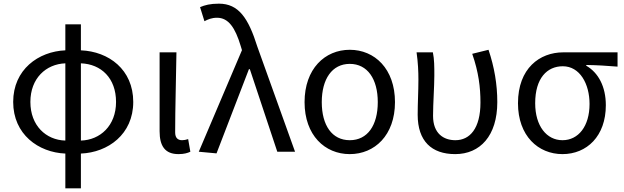

<svg xmlns="http://www.w3.org/2000/svg" viewBox="-20 -829 3407 1049"><path d="M337 -61C231 -64 146 -143 146 -272C146 -401 231 -479 337 -483ZM337 200H422V10C570 4 708 -95 708 -272C708 -449 574 -548 422 -554V-696H337V-554C190 -548 52 -449 52 -272C52 -95 190 4 337 10ZM422 -483C533 -479 614 -402 614 -272C614 -142 527 -64 422 -61Z M955 13C986 13 1005 7 1020 0L1008 -69C996 -65 985 -63 975 -63C952 -63 937 -75 937 -106C937 -237 942 -396 944 -543H852V-112C852 -32 881 13 955 13Z M1163 9 1340 -451H1345L1495 0H1592L1386 -574C1337 -730 1284 -809 1176 -809C1128 -809 1099 -801 1073 -790L1097 -713C1116 -723 1136 -732 1166 -732C1228 -732 1265 -678 1295 -578L1302 -555L1066 0Z M1891 13C2027 13 2138 -90 2138 -271C2138 -453 2027 -557 1891 -557C1755 -557 1644 -453 1644 -271C1644 -90 1755 13 1891 13ZM1891 -63C1794 -63 1738 -144 1738 -271C1738 -397 1794 -480 1891 -480C1988 -480 2044 -397 2044 -271C2044 -144 1988 -63 1891 -63Z M2467 13C2603 13 2697 -87 2697 -271C2697 -368 2681 -462 2649 -557L2560 -535C2595 -435 2605 -351 2605 -269C2605 -127 2547 -63 2468 -63C2404 -63 2346 -99 2346 -196C2346 -263 2353 -356 2353 -416C2353 -464 2353 -505 2345 -543H2256C2264 -486 2266 -438 2266 -394C2266 -330 2262 -266 2262 -202C2262 -58 2338 13 2467 13Z M3053 13C3186 13 3290 -85 3290 -254C3290 -356 3249 -432 3183 -470V-474C3243 -473 3293 -470 3354 -465V-543H3057C2929 -543 2810 -456 2810 -265C2810 -86 2921 13 3053 13ZM3053 -63C2967 -63 2904 -140 2904 -265C2904 -402 2969 -467 3055 -467C3148 -467 3201 -371 3201 -261C3201 -139 3140 -63 3053 -63Z"/></svg>

Font: Source Han Sans KR
Style: Regular
Weight: 400
Designer: Ryoko NISHIZUKA 西塚涼子 (kana, bopomofo & ideographs); Paul D. Hunt (Latin, Greek & Cyrillic); Sandoll Communications 산돌커뮤니
Foundry: Adobe
Version: Version 2.004;hotconv 1.0.118;makeotfexe 2.5.65603